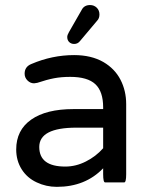

<svg xmlns="http://www.w3.org/2000/svg" viewBox="-20 -726 589 757"><path d="M245.1 -580.1Q245.1 -587.9 252 -599.6L301.8 -686.5Q311.5 -706.1 335 -706.1Q350.6 -706.1 361.3 -695.8Q372.1 -685.5 372.1 -668.9Q372.1 -653.3 362.3 -643.6L294.9 -563.5Q286.1 -552.7 272.5 -552.7Q260.7 -552.7 252.9 -560.1Q245.1 -567.4 245.1 -580.1ZM125 -6.8Q86.9 -24.4 65.4 -58.6Q43.9 -92.8 43.9 -136.7Q43.9 -212.9 103 -254.4Q162.1 -295.9 269.5 -295.9H386.7V-302.7Q386.7 -365.2 356 -394Q325.2 -422.9 256.8 -422.9Q221.7 -422.9 193.4 -417.5Q165 -412.1 127 -399.4L114.3 -397.5Q99.6 -397.5 88.4 -408.7Q77.1 -419.9 77.1 -435.5Q77.1 -462.9 103.5 -473.6Q185.5 -508.8 272.5 -508.8Q339.8 -508.8 387.7 -481.4Q432.6 -455.1 455.1 -411.6Q477.5 -368.2 477.5 -315.4V-39.1Q477.5 -6.8 469.7 -6.8H394.5Q386.7 -6.8 386.7 -39.1V-62.5Q316.4 10.7 204.1 10.7Q162.1 10.7 125 -6.8ZM386.7 -141.6V-222.7H281.2Q134.8 -222.7 134.8 -146.5Q134.8 -69.3 237.3 -69.3Q279.3 -69.3 318.8 -89.4Q358.4 -109.4 386.7 -141.6Z"/></svg>

Font: YuPearl-Regular
Style: Regular
Weight: 400
Designer: Max Yao
Foundry: Max-Everyday
Version: Version 1.011; ttfautohint (v1.8.3)